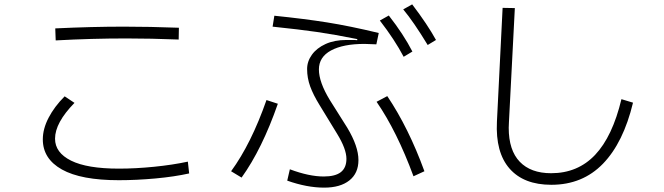

<svg xmlns="http://www.w3.org/2000/svg" viewBox="-20 -831 3040 879"><path d="M233 -701Q401 -709 547 -709Q664 -709 799 -704L798 -650Q670 -655 559 -655Q399 -655 235 -646ZM176 -193Q176 -241 202.5 -292Q229 -343 276 -390L321 -360Q232 -269 232 -196Q232 -132 305.5 -95.5Q379 -59 524 -59Q601 -59 685.5 -67.5Q770 -76 840 -91L846 -37Q779 -22 692 -14Q605 -6 524 -6Q351 -6 263.5 -55Q176 -104 176 -193Z M1938 -625Q1873 -732 1826 -788L1867 -811Q1937 -719 1976 -648ZM1828 -571Q1787 -649 1719 -737L1760 -760Q1828 -673 1868 -595ZM1295 -4 1307 -56Q1395 -23 1462 -23Q1515 -23 1540.5 -43Q1566 -63 1566 -104Q1566 -149 1523 -219L1443 -350Q1414 -397 1400 -435.5Q1386 -474 1386 -515Q1386 -550 1408 -580.5Q1430 -611 1470.5 -629.5Q1511 -648 1566 -648H1592Q1608 -648 1615 -647L1616 -652Q1511 -673 1432 -684.5Q1353 -696 1228 -709L1236 -759Q1373 -745 1477 -728.5Q1581 -712 1714 -680L1703 -628Q1665 -630 1649 -630Q1551 -630 1495.5 -600Q1440 -570 1440 -513Q1440 -455 1490 -373L1570 -246Q1621 -161 1621 -98Q1621 -38 1579.5 -5Q1538 28 1464 28Q1385 28 1295 -4ZM1873 -24Q1797 -230 1704 -365L1753 -391Q1851 -245 1923 -47ZM1038 -47Q1130 -173 1200 -373L1252 -356Q1180 -149 1086 -18Z M2281 -795 2337 -794 2310 -272Q2309 -263 2309 -246Q2309 -143 2359.5 -90.5Q2410 -38 2503 -38Q2625 -38 2704.5 -122Q2784 -206 2825 -377L2878 -361Q2834 -178 2740.5 -81.5Q2647 15 2504 15Q2378 15 2313 -59Q2248 -133 2255 -274Z"/></svg>

Font: IBM Plex Sans JP Light
Style: Regular
Weight: 300
Designer: Mike Abbink; Paul van der Laan; Pieter van Rosmalen; Wujin Sim; Yejin Wi; Jinhee Kim; Boomi Park; Yona Kim; Kichan Ma
Foundry: Sandoll Inc.
Version: Version 1.002